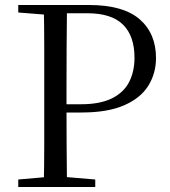

<svg xmlns="http://www.w3.org/2000/svg" viewBox="-20 -748 681 768"><path d="M53 0V-30L191 -42H218L361 -30V0ZM155 0Q157 -84 157 -168Q157 -252 157 -337V-391Q157 -476 157 -560.5Q157 -645 155 -728H248Q247 -645 246.5 -560.5Q246 -476 246 -391V-321Q246 -247 246.5 -165.5Q247 -84 248 0ZM202 -298V-331H304Q380 -331 427.5 -354.5Q475 -378 496.5 -420Q518 -462 518 -517Q518 -604 472 -649.5Q426 -695 329 -695H202V-728H336Q473 -728 538.5 -671Q604 -614 604 -516Q604 -455 573.5 -405.5Q543 -356 477 -327Q411 -298 306 -298ZM53 -698V-728H202V-687H191Z"/></svg>

Font: Noto Serif SC
Style: Regular
Weight: 400
Designer: Ryoko NISHIZUKA 西塚涼子 (kana & ideographs); Frank Grießhammer (Latin, Greek & Cyrillic); Wenlong ZHANG 张文龙 (bopomofo); San
Foundry: Adobe
Version: Version 2.002-H1;hotconv 1.1.0;makeotfexe 2.6.0